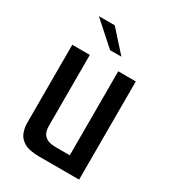

<svg xmlns="http://www.w3.org/2000/svg" viewBox="-158 -712 711 796"><g transform="rotate(30 197.5 -314.0)"><path d="M158 0Q108 0 83.5 -14.5Q59 -29 51 -51.5Q43 -74 43 -96V-470H127V-132Q127 -98 144 -83Q161 -68 195 -68H263V-470H347V0ZM190 -529 79 -628H155L244 -529Z"/></g></svg>

Font: Smooch Sans SemiBold
Style: Bold
Weight: 600
Designer: Robert E. Leuschke
Foundry: Robert E. Leuschke
Version: Version 1.010; ttfautohint (v1.8.3)